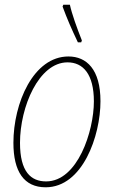

<svg xmlns="http://www.w3.org/2000/svg" viewBox="-20 -786 484 816"><path d="M311 -606H325L328 -614C307 -667 285 -728 277 -766H249L246 -758C266 -704 283 -665 311 -606ZM174 10C331 10 407 -208 407 -356C407 -491 348 -546 271 -546C122 -546 37 -348 37 -179C37 -57 82 10 174 10ZM176 -15C112 -15 65 -55 65 -179C65 -332 145 -521 267 -521C333 -521 379 -471 379 -355C379 -229 310 -15 176 -15Z"/></svg>

Font: Noto Serif Condensed Thin
Style: Italic
Weight: 100
Width: 3
Italic angle: -12°
Designer: Monotype Design Team
Foundry: Monotype Imaging Inc.
Version: Version 2.013